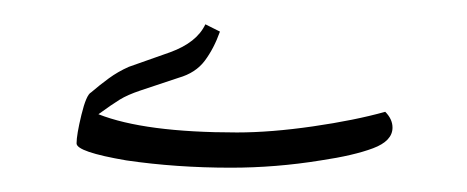

<svg xmlns="http://www.w3.org/2000/svg" viewBox="-20 -279 384 158"><path d="M170 -141Q125 -141 84 -147Q43 -154 43 -161Q43 -168 47 -184.5Q51 -201 55 -203Q62 -209 69.5 -214.5Q77 -220 86 -224L120 -236Q142 -244 149 -259L161 -253Q156 -239 148.5 -229Q141 -219 127 -215Q106 -208 95.5 -204.5Q85 -201 78.5 -197Q72 -193 61 -185Q99 -170 175 -170Q203 -170 237.5 -175Q272 -180 297 -187Q303 -181 303 -174Q303 -163 287 -157Q271 -151 244 -147Q207 -141 170 -141Z"/></svg>

Font: Noto Naskh Arabic UI Semi
Style: Bold
Weight: 700
Designer: Monotype Design Team, David Williams, Mohamad Dakak and Nizar Qandah
Foundry: Monotype Imaging Inc.
Version: Version 2.014; ttfautohint (v1.8.4.7-5d5b)